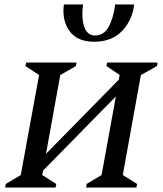

<svg xmlns="http://www.w3.org/2000/svg" viewBox="-20 -840 729 860"><path d="M3 0 6 -16 73 -56 155 -504 94 -544 97 -560H323L320 -544L250 -504L186 -151L512 -483L516 -504L457 -544L460 -560H686L683 -544L611 -504L530 -56L594 -16L591 0H366L368 -16L435 -56L499 -408L173 -76L169 -56L232 -16L229 0ZM266 -820H352Q344 -758 357.5 -719.5Q371 -681 406 -681Q445 -681 466.5 -719.5Q488 -758 496 -820H581Q572 -747 525.5 -700Q479 -653 402 -653Q327 -653 292 -700Q257 -747 266 -820Z"/></svg>

Font: Spectral SC Medium
Style: Italic
Weight: 500
Italic angle: -10°
Designer: Jean-Baptiste Levee
Foundry: Production Type
Version: Version 2.001